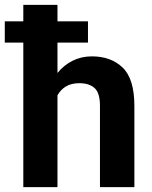

<svg xmlns="http://www.w3.org/2000/svg" viewBox="-30 -770 625 790"><path d="M332 -682.1V-594.7H206.5V-469.7Q232.4 -502 268.6 -520Q304.7 -538.1 348.1 -538.1Q426.8 -538.1 474.9 -491.7Q522.9 -445.3 522.9 -334V0H381.3V-335Q381.3 -387.7 359.1 -407.7Q336.9 -427.7 296.4 -427.7Q263.2 -427.7 241.2 -414.3Q219.2 -400.9 206.5 -377.9V0H65.9V-594.7H-10.3V-682.1H65.9V-750H206.5V-682.1Z"/></svg>

Font: Vazirmatn UI FD
Style: Bold
Weight: 700
Designer: Saber Rastikerdar
Foundry: Saber Rastikerdar
Version: Version 33.003